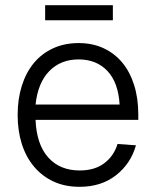

<svg xmlns="http://www.w3.org/2000/svg" viewBox="-20 -708 601 740"><path d="M287 12Q230 12 186 -8.5Q142 -29 111 -66Q80 -103 64 -153.5Q48 -204 48 -265Q48 -326 64 -377Q80 -428 110 -464.5Q140 -501 184 -521.5Q228 -542 283 -542Q336 -542 378.5 -522.5Q421 -503 451 -467Q481 -431 497 -380Q513 -329 513 -267V-246H117Q121 -151 166 -101Q211 -51 287 -51Q345 -51 382 -79Q419 -107 433 -153L504 -148Q484 -77 427 -32.5Q370 12 287 12ZM441 -305Q436 -390 394 -434.5Q352 -479 283 -479Q214 -479 170 -434Q126 -389 117 -305ZM154 -630V-688H415V-630Z"/></svg>

Font: Geist Light
Style: Regular
Weight: 400
Designer: Basement.studio, Andrés Briganti, Mateo Zaragoza
Foundry: Basement.studio, Vercel, Andrés Briganti, Guido Ferreyra, Mateo Zaragoza
Version: Version 1.401